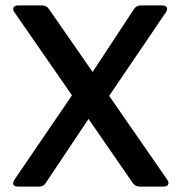

<svg xmlns="http://www.w3.org/2000/svg" viewBox="-20 -687 668 707"><path d="M596 -25Q603 -15 599 -7.5Q595 0 583 0H494Q478 0 469 -13L306 -249L149 -14Q141 0 125 0H46Q33 0 29.5 -7Q26 -14 33 -25L245 -336L33 -642Q26 -653 30 -660Q34 -667 47 -667H135Q151 -667 160 -654L321 -422L473 -653Q482 -667 498 -667H578Q590 -667 594 -660Q598 -653 591 -642L382 -334Z"/></svg>

Font: Pitagon Sans Medium
Style: Regular
Weight: 500
Designer: Travis Tran
Foundry: Pitagon
Version: Version 1.001; ttfautohint (v1.8.4.7-5d5b);gftools[0.9.26]